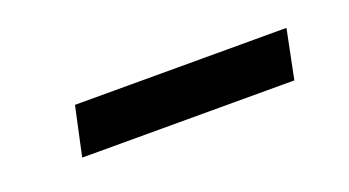

<svg xmlns="http://www.w3.org/2000/svg" viewBox="-25 -765 496 273"><g transform="rotate(-20 223.0 -628.0)"><path d="M86 -665 70 -591H391L406 -665Z"/></g></svg>

Font: DonutKreme
Style: Regular
Weight: 400
Designer: Impallari Type
Foundry: Impallari Type
Version: Version 2.100